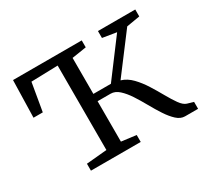

<svg xmlns="http://www.w3.org/2000/svg" viewBox="-114 -714 954 887"><g transform="rotate(-30 362.5 -271.0)"><path d="M141 0V-37L250.5 -47V-497.5L108.5 -493.5L83 -344.5H33.5L38.5 -542.5H405V-505.5L328 -493.5V-301.5H421.5L565.5 -493.5L491.5 -505.5V-542.5H690.5V-505.5L619.5 -493.5L468 -293Q499.5 -283.5 524.8 -257.2Q550 -231 571 -197.5Q592 -164 610.2 -131.5Q628.5 -99 645.2 -75.5Q662 -52 679.5 -46.5L712.5 -37V0H643Q620 0 599.2 -19Q578.5 -38 559 -67.8Q539.5 -97.5 520.8 -131.2Q502 -165 482.5 -194.8Q463 -224.5 442 -243.5Q421 -262.5 397.5 -262.5H328V-47L406.5 -37V0Z"/></g></svg>

Font: Merriweather 48pt Light
Style: Regular
Weight: 300
Version: Version 2.100